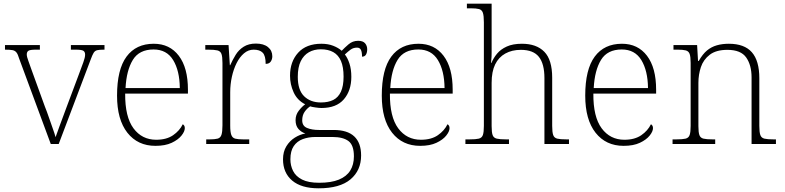

<svg xmlns="http://www.w3.org/2000/svg" viewBox="-20 -780 4250 1040"><path d="M84 -462Q77 -486 69 -496Q61 -506 47.5 -508.5Q34 -511 7 -511V-536H196V-511H174Q143 -511 134 -505Q125 -499 125 -485Q125 -473 133.5 -450.5Q142 -428 149 -407L223 -203Q234 -176 245 -143.5Q256 -111 266 -83.5Q276 -56 281 -37Q288 -56 303.5 -99.5Q319 -143 343 -206L406 -374Q422 -417 431.5 -443Q441 -469 441 -484Q441 -499 431.5 -505Q422 -511 390 -511H364V-536H546V-511H542Q518 -511 506 -508Q494 -505 487 -493.5Q480 -482 471 -457L298 0H255Z M822 10Q726 10 670 -61Q614 -132 614 -262Q614 -404 665.5 -473.5Q717 -543 813 -543Q899 -543 948.5 -478Q998 -413 998 -294V-273H658Q657 -147 703 -85Q749 -23 826 -23Q882 -23 917.5 -47.5Q953 -72 970 -107Q975 -104 978 -99Q981 -94 981 -86Q981 -68 963 -45.5Q945 -23 910 -6.5Q875 10 822 10ZM954 -303Q953 -397 918 -454.5Q883 -512 812 -512Q734 -512 699.5 -455.5Q665 -399 660 -303Z M1097 0V-25H1115Q1143 -25 1158.5 -29Q1174 -33 1179.5 -49.5Q1185 -66 1185 -101V-439Q1185 -473 1179.5 -488Q1174 -503 1157.5 -507Q1141 -511 1107 -511H1092V-536H1218L1225 -427H1227Q1240 -456 1256.5 -483Q1273 -510 1300 -527Q1327 -544 1366 -544Q1408 -544 1431.5 -525Q1455 -506 1455 -475Q1455 -459 1446.5 -446.5Q1438 -434 1419 -434Q1419 -478 1403 -494.5Q1387 -511 1354 -511Q1325 -511 1301.5 -491Q1278 -471 1261.5 -438Q1245 -405 1236 -364Q1227 -323 1227 -280V-100Q1227 -65 1233 -49Q1239 -33 1254 -29Q1269 -25 1297 -25H1330V0Z M1706 240Q1612 240 1562.5 198Q1513 156 1513 83Q1513 42 1531 12.5Q1549 -17 1577 -34.5Q1605 -52 1634 -57Q1612 -64 1596.5 -81.5Q1581 -99 1581 -129Q1581 -158 1598.5 -180.5Q1616 -203 1633 -215Q1590 -237 1570.5 -280Q1551 -323 1551 -370Q1551 -446 1595 -494.5Q1639 -543 1721 -543Q1757 -543 1785 -532Q1813 -521 1831 -505Q1845 -520 1867.5 -539.5Q1890 -559 1920 -559Q1946 -559 1957.5 -545.5Q1969 -532 1969 -513Q1969 -496 1962.5 -484.5Q1956 -473 1941 -473Q1941 -498 1935 -510Q1929 -522 1914 -522Q1894 -522 1879.5 -511.5Q1865 -501 1848 -485Q1863 -466 1873 -435.5Q1883 -405 1883 -364Q1883 -289 1842.5 -242Q1802 -195 1721 -195Q1709 -195 1688.5 -198Q1668 -201 1660 -204Q1642 -192 1629.5 -173.5Q1617 -155 1617 -128Q1617 -98 1643 -87Q1669 -76 1708 -76H1787Q1862 -76 1899 -41Q1936 -6 1936 62Q1936 143 1878.5 191.5Q1821 240 1706 240ZM1709 210Q1774 210 1815.5 193Q1857 176 1877 144Q1897 112 1897 67Q1897 6 1867.5 -16Q1838 -38 1781 -38H1689Q1651 -38 1620 -26.5Q1589 -15 1571 11.5Q1553 38 1553 83Q1553 117 1567.5 146Q1582 175 1616 192.5Q1650 210 1709 210ZM1718 -225Q1758 -225 1785 -238.5Q1812 -252 1826.5 -283Q1841 -314 1841 -365Q1841 -417 1827 -449.5Q1813 -482 1785.5 -497.5Q1758 -513 1718 -513Q1681 -513 1653 -497Q1625 -481 1609 -448.5Q1593 -416 1593 -364Q1593 -292 1627.5 -258.5Q1662 -225 1718 -225Z M2256 10Q2160 10 2104 -61Q2048 -132 2048 -262Q2048 -404 2099.5 -473.5Q2151 -543 2247 -543Q2333 -543 2382.5 -478Q2432 -413 2432 -294V-273H2092Q2091 -147 2137 -85Q2183 -23 2260 -23Q2316 -23 2351.5 -47.5Q2387 -72 2404 -107Q2409 -104 2412 -99Q2415 -94 2415 -86Q2415 -68 2397 -45.5Q2379 -23 2344 -6.5Q2309 10 2256 10ZM2388 -303Q2387 -397 2352 -454.5Q2317 -512 2246 -512Q2168 -512 2133.5 -455.5Q2099 -399 2094 -303Z M2501 0V-25H2523Q2557 -25 2573.5 -29Q2590 -33 2595.5 -48.5Q2601 -64 2601 -98V-659Q2601 -695 2595.5 -711Q2590 -727 2574.5 -731Q2559 -735 2531 -735H2509V-760H2643V-494Q2643 -484 2642.5 -473Q2642 -462 2641 -453Q2640 -444 2640 -439H2642Q2653 -466 2672.5 -489.5Q2692 -513 2725 -528Q2758 -543 2807 -543Q2886 -543 2928.5 -499.5Q2971 -456 2971 -359V-98Q2971 -64 2976.5 -48.5Q2982 -33 2998.5 -29Q3015 -25 3048 -25H3062V0H2929V-357Q2929 -434 2899 -472Q2869 -510 2801 -510Q2753 -510 2717 -490Q2681 -470 2662 -431Q2643 -392 2643 -331V-97Q2643 -63 2648.5 -48Q2654 -33 2671 -29Q2688 -25 2721 -25H2737V0Z M3358 10Q3262 10 3206 -61Q3150 -132 3150 -262Q3150 -404 3201.5 -473.5Q3253 -543 3349 -543Q3435 -543 3484.5 -478Q3534 -413 3534 -294V-273H3194Q3193 -147 3239 -85Q3285 -23 3362 -23Q3418 -23 3453.5 -47.5Q3489 -72 3506 -107Q3511 -104 3514 -99Q3517 -94 3517 -86Q3517 -68 3499 -45.5Q3481 -23 3446 -6.5Q3411 10 3358 10ZM3490 -303Q3489 -397 3454 -454.5Q3419 -512 3348 -512Q3270 -512 3235.5 -455.5Q3201 -399 3196 -303Z M3623 0V-25H3643Q3677 -25 3693.5 -29Q3710 -33 3715.5 -48.5Q3721 -64 3721 -98V-439Q3721 -473 3715.5 -488Q3710 -503 3694.5 -507Q3679 -511 3651 -511H3628V-536H3756L3761 -450H3765Q3786 -487 3809.5 -506.5Q3833 -526 3862.5 -534.5Q3892 -543 3928 -543Q4012 -543 4052.5 -497Q4093 -451 4093 -356V-98Q4093 -64 4098.5 -48.5Q4104 -33 4120.5 -29Q4137 -25 4170 -25H4183V0H4051V-361Q4051 -427 4022 -468.5Q3993 -510 3920 -510Q3859 -510 3824.5 -483.5Q3790 -457 3776.5 -416.5Q3763 -376 3763 -331V-97Q3763 -63 3768.5 -48Q3774 -33 3790.5 -29Q3807 -25 3840 -25H3854V0Z"/></svg>

Font: Noto Serif Gujarati ExtraLight
Style: Regular
Weight: 250
Version: Version 2.102